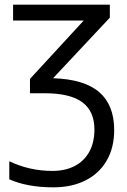

<svg xmlns="http://www.w3.org/2000/svg" viewBox="-20 -556 540 816"><path d="M19.5 206.1V129.4Q106 170.4 202.6 170.4Q257.8 170.4 298.1 149.2Q338.4 127.9 359.9 88.4Q381.3 48.8 381.3 -5.4Q381.3 -83.5 329.6 -121.6Q277.8 -159.7 169.4 -159.7H107.4V-220.7L335.9 -468.8H35.6V-536.1H446.8V-481L205.6 -223.6Q338.4 -219.2 401.9 -164.3Q465.3 -109.4 465.3 -3.4Q465.3 71.3 433.6 126.2Q401.9 181.2 343.5 210.7Q285.2 240.2 206.5 240.2Q96.7 240.2 19.5 206.1Z"/></svg>

Font: Viking Open Sans
Style: Regular
Weight: 400
Foundry: Ascender Corporation
Version: Version 2.001